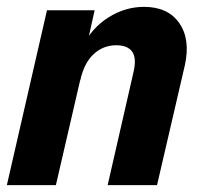

<svg xmlns="http://www.w3.org/2000/svg" viewBox="-26 -540 583 560"><path d="M-6 0 111 -510H250L226 -402H230L137 0ZM288 0 363 -328Q373 -369 360 -388.5Q347 -408 313 -408Q275 -408 247 -382Q219 -356 208 -305L214 -403Q241 -458 290 -489Q339 -520 394 -520Q464 -520 497 -472.5Q530 -425 513 -349L432 0Z"/></svg>

Font: Instrument Sans SemiCondensed
Style: Bold Italic
Weight: 700
Width: 4
Italic angle: -13°
Designer: Rodrigo Fuenzalida
Foundry: fragTYPE
Version: Version 1.000;gftools[0.9.28]